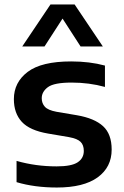

<svg xmlns="http://www.w3.org/2000/svg" viewBox="-20 -828 552 858"><path d="M234 10Q185 10 139.5 4Q94 -2 54 -14V-109Q139.5 -84.5 233 -84.5Q300 -84.5 327.2 -102.8Q354.5 -121 354.5 -153.5Q354.5 -180 340 -194.2Q325.5 -208.5 287 -215.5L195.5 -231Q113 -245 77.5 -283.5Q42 -322 42 -385Q42 -460 103.8 -506.8Q165.5 -553.5 298 -553.5Q380.5 -553.5 449 -535V-439.5Q378.5 -459 300 -459Q221.5 -459 194 -438.5Q166.5 -418 166.5 -389Q166.5 -366.5 180.5 -351Q194.5 -335.5 232.5 -328.5L324 -313Q402 -299.5 440.5 -264.2Q479 -229 479 -159.5Q479 -81 416.5 -35.5Q354 10 234 10ZM79.5 -620.5 205.5 -808H313.5L439.5 -620.5H340L259.5 -745L179 -620.5Z"/></svg>

Font: Encode Sans Semi Expanded SemiBold
Style: Regular
Weight: 600
Width: 6
Designer: Multiple Designers
Foundry: Impallari Type
Version: Version 3.000; ttfautohint (v1.8.3) -l 8 -r 50 -G 200 -x 14 